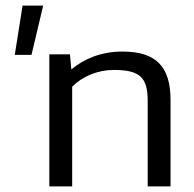

<svg xmlns="http://www.w3.org/2000/svg" viewBox="-20 -669 697 689"><path d="M33 -472H93L135 -649H61ZM592 0V-310C592 -430 540 -484 420 -484C341 -484 281 -457 236 -420L231 -474H157V0H239V-358C276 -395 330 -418 389 -418C483 -418 510 -390 510 -307V0Z"/></svg>

Font: Kanit Light
Style: Regular
Weight: 300
Designer: Katatrad Team
Foundry: CadsonDemak
Version: Version 1.000;PS 001.000;hotconv 1.0.88;makeotf.lib2.5.64775